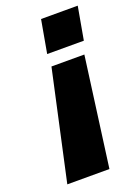

<svg xmlns="http://www.w3.org/2000/svg" viewBox="-141 -584 627 861"><g transform="rotate(-20 172.0 -153.5)"><path d="M141 -365 169 -522H344L316 -365ZM26 215 140 -306H297L227 215Z"/></g></svg>

Font: Tomorrow
Style: Bold Italic
Weight: 700
Italic angle: -10°
Designer: Tony de Marco, Monica Rizzolli
Foundry: Just in Type
Version: Version 2.002